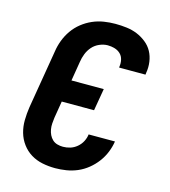

<svg xmlns="http://www.w3.org/2000/svg" viewBox="-111 -832 823 930"><g transform="rotate(15 300.0 -367.5)"><path d="M251 8Q218 8 186.5 1.5Q155 -5 129 -21Q103 -37 84.5 -62Q66 -87 57.5 -117Q49 -147 49.5 -179.5Q50 -212 55 -245L104 -538Q108 -566 118.5 -594Q129 -622 146.5 -647Q164 -672 188 -691Q212 -710 239.5 -722Q267 -734 296 -738.5Q325 -743 353 -743Q382 -743 410 -739.5Q438 -736 462.5 -726Q487 -716 508.5 -699Q530 -682 542.5 -659Q555 -636 559 -608Q563 -580 558 -552L557 -543H425V-547Q428 -565 424 -582.5Q420 -600 408 -611.5Q396 -623 379 -628Q362 -633 344 -633Q324 -633 303 -624Q282 -615 267.5 -598.5Q253 -582 245 -561.5Q237 -541 234 -520L218 -423H380L361 -312H199L185 -227Q183 -212 182 -197.5Q181 -183 183.5 -168.5Q186 -154 192 -141.5Q198 -129 208 -119.5Q218 -110 232 -106Q246 -102 261 -102Q279 -102 297 -107.5Q315 -113 330.5 -126Q346 -139 355 -156.5Q364 -174 366 -192H498Q494 -165 483 -137.5Q472 -110 454 -86Q436 -62 412.5 -43Q389 -24 362 -12.5Q335 -1 306.5 3.5Q278 8 251 8Z"/></g></svg>

Font: Iosevka XBd Ex Obl
Style: Regular
Weight: 800
Width: 7
Italic angle: -9°
Monospace: yes
Designer: Belleve Invis
Foundry: Belleve Invis
Version: Version 32.5.0; ttfautohint (v1.8.4)